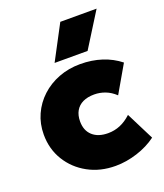

<svg xmlns="http://www.w3.org/2000/svg" viewBox="-144 -868 837 979"><g transform="rotate(-20 275.0 -378.5)"><path d="M314.5 15Q231.5 15 165.8 -21Q100 -57 61.8 -119.2Q23.5 -181.5 23.5 -260Q23.5 -318.5 46 -368.5Q68.5 -418.5 109 -456Q149.5 -493.5 203.5 -514.2Q257.5 -535 320.5 -535Q383 -535 437 -517.5Q491 -500 533.5 -466L448.5 -319Q423 -343 394.2 -354Q365.5 -365 334.5 -365Q298.5 -365 273 -352.8Q247.5 -340.5 234 -317Q220.5 -293.5 220.5 -260Q220.5 -210.5 251 -182.8Q281.5 -155 335.5 -155Q370 -155 401.2 -168Q432.5 -181 461.5 -208L537.5 -57Q492.5 -23.5 432.8 -4.2Q373 15 314.5 15ZM200.5 -585 299.5 -772H496.5L379.5 -585Z"/></g></svg>

Font: Geologica Roman Black
Style: Regular
Weight: 900
Designer: Sindre Bremnes, Frode Helland
Foundry: Monokrom Skriftforlag AS
Version: Version 1.010;gftools[0.9.28]